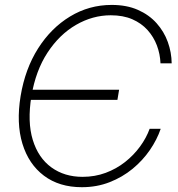

<svg xmlns="http://www.w3.org/2000/svg" viewBox="-20 -758 731 788"><path d="M315.9 10.3Q223.1 10.3 160.4 -36.9Q97.7 -84 72 -168.2Q46.4 -252.4 64.5 -363.3Q83 -475.1 136.2 -559.1Q189.5 -643.1 267.6 -690.4Q345.7 -737.8 438.5 -737.8Q500 -737.8 545.9 -717.5Q591.8 -697.3 622.6 -662.8Q653.3 -628.4 668.7 -585.7Q684.1 -543 684.6 -498H638.7Q637.2 -536.1 624 -571.3Q610.8 -606.4 585.7 -634.5Q560.5 -662.6 522.9 -679Q485.4 -695.3 434.6 -695.3Q360.4 -695.3 292.2 -656Q224.1 -616.7 175.3 -542.5Q126.5 -468.3 108.9 -363.3Q91.8 -257.8 114.5 -183.8Q137.2 -109.9 190.9 -71Q244.6 -32.2 318.8 -32.2Q369.6 -32.2 413.6 -48.6Q457.5 -64.9 493.2 -93Q528.8 -121.1 554.7 -156.5Q580.6 -191.9 594.2 -229.5H639.6Q624.5 -185.1 595.2 -142.3Q565.9 -99.6 524.2 -65.2Q482.4 -30.8 429.9 -10.3Q377.4 10.3 315.9 10.3ZM91.8 -348.1 98.6 -389.6H468.8L461.9 -348.1Z"/></svg>

Font: Inter 28pt ExtraLight
Style: Italic
Weight: 250
Italic angle: -9.3988°
Designer: Rasmus Andersson
Foundry: rsms
Version: Version 4.001;git-66647c0bb